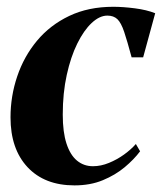

<svg xmlns="http://www.w3.org/2000/svg" viewBox="-20 -535 478 566"><path d="M199.5 11.5Q111.5 11.5 61.2 -42.2Q11 -96 11 -189Q11 -251.5 30.8 -310Q50.5 -368.5 89 -414.8Q127.5 -461 184 -488Q240.5 -515 314 -515Q342.5 -515 377.5 -510.5Q412.5 -506 437.5 -496L402 -366H368Q355 -414.5 346 -441.2Q337 -468 326 -478.5Q315 -489 296.5 -489Q273.5 -489 250.2 -467.2Q227 -445.5 207.8 -406.5Q188.5 -367.5 176.8 -314.2Q165 -261 165 -197Q165 -145.5 176 -111.8Q187 -78 207 -61.5Q227 -45 254 -45Q277.5 -45 301.2 -54.8Q325 -64.5 345.8 -79.5Q366.5 -94.5 380.5 -110.5L393 -89Q375 -65 347.5 -42Q320 -19 283.2 -3.8Q246.5 11.5 199.5 11.5Z"/></svg>

Font: Merriweather 144pt
Style: Bold Italic
Weight: 700
Italic angle: -7.8°
Version: Version 2.101